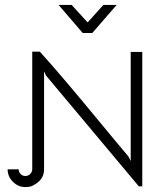

<svg xmlns="http://www.w3.org/2000/svg" viewBox="-20 -757 664 780"><path d="M355 -623H316L218 -737H271L336 -666L400 -737H454ZM111 -68V-547H142Q197 -486 257 -415Q317 -344 389.5 -256Q462 -168 502 -121L511 -103V-546H558V0H544L167 -450L159 -467V-68Q159 -25 111 -2Q101 3 83 3Q54 3 32.5 -18.5Q11 -40 11 -69H56Q56 -58 64 -50Q72 -42 83 -42Q94 -42 102 -49.5Q110 -57 111 -68Z"/></svg>

Font: Bhavuka
Style: Regular
Weight: 400
Version: 2.94.0; ttfautohint (v1.2) -l 7 -r 28 -G 50 -x 13 -D deva -f